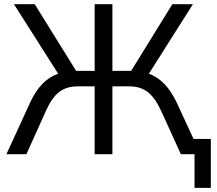

<svg xmlns="http://www.w3.org/2000/svg" viewBox="-20 -739 1041 920"><path d="M126 -251Q175.8 -357.4 258.8 -385.7L46.9 -718.8H146.5L344.7 -399.4H433.6V-718.8H518.6V-399.4H608.4L805.7 -718.8H904.3L693.4 -385.7Q773.4 -357.4 825.2 -251L907.2 -73.2H990.2V161.1H912.1V0H846.7L751 -210Q722.7 -271.5 687.5 -298.3Q652.3 -325.2 599.6 -325.2H518.6V0H433.6V-325.2H352.5Q298.8 -325.2 263.7 -298.3Q228.5 -271.5 201.2 -210L106.4 0H10.7Z"/></svg>

Font: Min Sans
Style: Regular
Weight: 400
Designer: Jinseong-Kim, NotoSansCJK, Nunito
Foundry: Jinseong-Kim
Version: Version 1.400;Glyphs 3.1.2 (3151)